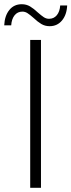

<svg xmlns="http://www.w3.org/2000/svg" viewBox="-21 -889 338 909"><path d="M122 -700H173V0H122ZM214 -765Q192 -765 174.5 -775.5Q157 -786 138 -804Q121 -819 109.5 -826.5Q98 -834 85 -834Q62 -834 48 -816.5Q34 -799 32 -769H-1Q1 -814 23 -841.5Q45 -869 82 -869Q104 -869 121.5 -858.5Q139 -848 158 -830Q175 -815 186.5 -807.5Q198 -800 211 -800Q234 -800 248 -817Q262 -834 264 -863H297Q295 -819 272.5 -792Q250 -765 214 -765Z"/></svg>

Font: Hilab Light
Style: Regular
Weight: 300
Designer: Cristianderson Lima
Foundry: Cristianderson
Version: Version 1.0